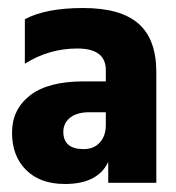

<svg xmlns="http://www.w3.org/2000/svg" viewBox="-20 -848 440 479"><path d="M142 -389Q80 -389 45 -424Q10 -459 10 -517Q10 -575 55 -610Q100 -645 189 -645H244V-673Q244 -727 173 -727Q102 -727 42 -689V-800Q94 -828 187.5 -828Q281 -828 325.5 -789Q370 -750 370 -668V-392H250V-444Q224 -389 142 -389ZM189 -476Q214 -476 229 -492.5Q244 -509 244 -536V-568H203Q172 -568 155 -554.5Q138 -541 138 -519Q138 -476 189 -476Z"/></svg>

Font: Hind Jalandhar
Style: Bold
Weight: 700
Designer: Namrata Goyal
Foundry: Indian Type Foundry
Version: Version 0.702;PS 1.0;hotconv 1.0.81;makeotf.lib2.5.63406